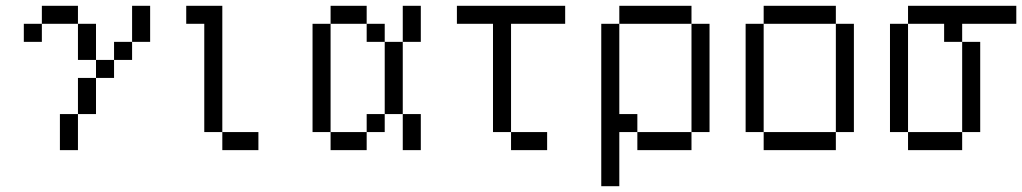

<svg xmlns="http://www.w3.org/2000/svg" viewBox="-20 -520 3540 665"><path d="M187.5 -125Q187.5 -125 187.5 0H250Q250 0 250 -125ZM250 -125H312.5Q312.5 -125 312.5 -250H250Q250 -250 250 -125ZM312.5 -250H375V-312.5H312.5ZM312.5 -312.5Q312.5 -312.5 312.5 -437.5H250Q250 -437.5 250 -312.5ZM375 -312.5H437.5V-375H375ZM437.5 -375H500Q500 -375 500 -500H437.5Q437.5 -500 437.5 -375ZM125 -437.5H62.5V-375H125ZM125 -437.5H250V-500H125Z M875 0V-62.5H750V0ZM750 -62.5V-500H625V-437.5H687.5Q687.5 -437.5 687.5 -62.5Z M1125 -62.5V0H1250V-62.5ZM1125 -62.5Q1125 -62.5 1125 -437.5H1062.5Q1062.5 -437.5 1062.5 -62.5ZM1250 -62.5H1312.5V-125H1250ZM1375 -125Q1375 -125 1375 0H1437.5Q1437.5 0 1437.5 -125ZM1312.5 -125H1375Q1375 -125 1375 -375H1312.5Q1312.5 -375 1312.5 -125ZM1312.5 -375V-437.5H1250V-375ZM1375 -375H1437.5Q1437.5 -375 1437.5 -500H1375Q1375 -500 1375 -375ZM1125 -437.5H1250V-500H1125Z M1875 0V-62.5H1750V0ZM1937.5 -437.5V-500H1562.5V-437.5H1687.5Q1687.5 -437.5 1687.5 -62.5H1750Q1750 -62.5 1750 -437.5Z M2062.5 -437.5V125H2125V-62.5H2187.5V0H2375V-62.5H2187.5V-125H2125V-437.5ZM2375 -62.5H2437.5Q2437.5 -62.5 2437.5 -437.5H2375Q2375 -437.5 2375 -62.5ZM2125 -437.5H2375V-500H2125Z M2625 -62.5V0H2875V-62.5ZM2625 -62.5Q2625 -62.5 2625 -437.5H2562.5Q2562.5 -437.5 2562.5 -62.5ZM2875 -62.5H2937.5Q2937.5 -62.5 2937.5 -437.5H2875Q2875 -437.5 2875 -62.5ZM2625 -437.5H2875V-500H2625Z M3500 -437.5V-500H3125V-437.5H3062.5Q3062.5 -437.5 3062.5 -62.5H3125V0H3312.5V-62.5H3125Q3125 -62.5 3125 -437.5H3250V-375H3312.5V-62.5H3375V-375H3312.5V-437.5Z"/></svg>

Font: Unifont
Style: Regular
Weight: 500
Version: Version 13.0.05